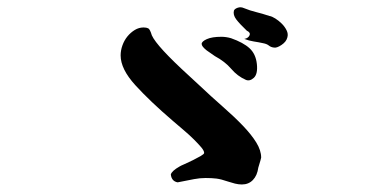

<svg xmlns="http://www.w3.org/2000/svg" viewBox="-20 -566 1040 523"><path d="M691.4 -136.7Q691.4 -134.8 683.6 -109.4Q680.7 -87.9 668.9 -75.7Q657.2 -63.5 638.7 -63.5Q629.9 -63.5 620.1 -65.9Q610.4 -68.4 601.6 -71.3Q582 -78.1 569.3 -79.6Q556.6 -81.1 540 -81.1Q524.4 -81.1 508.8 -78.1L463.9 -69.3Q447.3 -72.3 445.3 -90.8Q448.2 -100.6 468.8 -112.3Q471.7 -114.3 482.9 -119.1Q494.1 -124 505.9 -129.9Q517.6 -135.7 526.9 -141.1Q536.1 -146.5 536.1 -149.4Q536.1 -155.3 528.3 -164.6Q520.5 -173.8 508.3 -186Q496.1 -198.2 480.5 -211.4Q464.8 -224.6 450.2 -237.3Q388.7 -290 348.6 -334Q308.6 -377.9 308.6 -415Q308.6 -428.7 313.5 -442.4Q318.4 -456.1 327.1 -466.8Q335.9 -477.5 347.2 -484.4Q358.4 -491.2 371.1 -491.2Q378.9 -491.2 383.8 -488.8Q388.7 -486.3 393.6 -469.7Q407.2 -439.5 495.1 -359.4L521.5 -335Q555.7 -302.7 586.9 -275.4Q618.2 -248 641.6 -223.6Q665 -199.2 678.2 -177.7Q691.4 -156.2 691.4 -136.7ZM609.4 -461.9Q642.6 -450.2 659.7 -434.6Q676.8 -418.9 679.7 -391.6Q682.6 -364.3 671.4 -354Q660.2 -343.8 649.4 -348.6Q627 -358.4 609.9 -378.4Q592.8 -398.4 565.4 -413.1L543 -428.7Q529.3 -439.5 529.3 -446.3Q529.3 -453.1 543.5 -459.5Q557.6 -465.8 583 -465.8Q589.8 -465.8 596.2 -464.8Q602.5 -463.9 609.4 -461.9ZM762.7 -463.9Q759.8 -452.1 746.6 -443.4Q733.4 -434.6 725.6 -436.5Q717.8 -437.5 712.4 -441.9Q707 -446.3 697.3 -448.2Q683.6 -451.2 670.9 -453.1Q658.2 -455.1 645.5 -460Q656.2 -461.9 659.7 -469.7Q663.1 -477.5 652.3 -482.4Q632.8 -501 623.5 -513.2Q614.3 -525.4 617.2 -537.1Q619.1 -542 627.4 -544.9Q635.7 -547.9 644.5 -543.9Q661.1 -537.1 677.2 -533.2Q693.4 -529.3 713.9 -522.5Q720.7 -521.5 730 -515.6Q739.3 -509.8 747.6 -501.5Q755.9 -493.2 760.7 -483.4Q765.6 -473.6 762.7 -463.9Z"/></svg>

Font: JasonHandwriting1
Style: Regular
Weight: 400
Version: Version 1.48.20